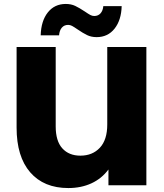

<svg xmlns="http://www.w3.org/2000/svg" viewBox="-20 -938 831 972"><path d="M721 -700V0H529V-80Q495 -34 443 -10Q391 14 326 14Q202 14 133 -65.5Q64 -145 64 -292V-700H262V-298Q262 -224 295.5 -187Q329 -150 387 -150Q448 -150 485.5 -190Q523 -230 523 -308V-700ZM373 -789Q354 -802 344.5 -807Q335 -812 325 -812Q305 -812 293 -798Q281 -784 279 -759H186Q188 -832 222 -875Q256 -918 313 -918Q340 -918 361 -908Q382 -898 409 -880Q428 -867 437.5 -862Q447 -857 457 -857Q477 -857 489 -870.5Q501 -884 503 -907H596Q594 -836 560 -793Q526 -750 469 -750Q442 -750 420.5 -760.5Q399 -771 373 -789Z"/></svg>

Font: Montserrat Alternates ExtraBold
Style: Regular
Weight: 800
Designer: Julieta Ulanovsky
Foundry: Julieta Ulanovsky
Version: Version 7.200